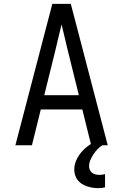

<svg xmlns="http://www.w3.org/2000/svg" viewBox="-20 -755 640 998"><path d="M60 0 188 -490 252 -735H348L412 -490L540 0H454L408 -186H192L146 0ZM390 -260 333 -490Q325 -525 316.5 -559.5Q308 -594 300 -628Q292 -594 283.5 -559.5Q275 -525 267 -490L210 -260ZM490 223Q476 223 461 220.5Q446 218 432.5 213.5Q419 209 406 201Q393 193 384 181.5Q375 170 370.5 155.5Q366 141 366 127Q366 98 379.5 71.5Q393 45 413.5 24.5Q434 4 459.5 -10.5Q485 -25 512 -35V0Q498 9 486.5 21Q475 33 465.5 47.5Q456 62 449.5 77.5Q443 93 443 110Q443 120 447.5 129Q452 138 460 144Q468 150 478 152Q488 154 498 154Q505 154 512.5 153Q520 152 526 150V219Q518 221 508.5 222Q499 223 490 223Z"/></svg>

Font: Iosevka SS04 Extended
Style: Regular
Weight: 400
Width: 7
Monospace: yes
Designer: Belleve Invis
Foundry: Belleve Invis
Version: Version 19.0.0; ttfautohint (v1.8.4)